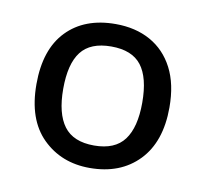

<svg xmlns="http://www.w3.org/2000/svg" viewBox="-50 -775 475 445"><g transform="rotate(10 188.0 -552.5)"><path d="M345 -553Q345 -472 302 -427.5Q259 -383 187 -383Q120 -383 76 -426.5Q32 -470 32 -553Q32 -635 74 -678.5Q116 -722 189 -722Q236 -722 271 -702.5Q306 -683 325.5 -645.5Q345 -608 345 -553ZM95 -553Q95 -495 117 -465.5Q139 -436 188 -436Q237 -436 259 -465.5Q281 -495 281 -553Q281 -612 259 -640.5Q237 -669 188 -669Q139 -669 117 -640.5Q95 -612 95 -553Z"/></g></svg>

Font: Noto Sans Kannada
Style: Regular
Weight: 400
Designer: Jelle Bosma - Monotype Design Team
Foundry: Monotype Imaging Inc.
Version: Version 2.003